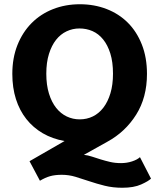

<svg xmlns="http://www.w3.org/2000/svg" viewBox="-20 -662 751 904"><path d="M356 -642Q424 -642 482 -619.5Q540 -597 582 -555Q624 -513 648 -452Q672 -391 672 -314Q672 -203 621 -122Q570 -41 486 5L375 67Q394 69 413.5 75.5Q433 82 454 88.5Q475 95 498.5 100.5Q522 106 550 106Q577 106 601.5 98Q626 90 639 78L691 179Q679 191 644.5 206.5Q610 222 556 222Q511 222 473 212.5Q435 203 401 191.5Q367 180 335.5 170.5Q304 161 271 161Q239 161 216 167.5Q193 174 168 189L119 97L284 2Q227 -8 181.5 -34.5Q136 -61 104 -101.5Q72 -142 55 -195.5Q38 -249 38 -314Q38 -389 62 -449.5Q86 -510 128.5 -553Q171 -596 229.5 -619Q288 -642 356 -642ZM198 -315Q198 -262 210.5 -221.5Q223 -181 244.5 -154Q266 -127 294.5 -113.5Q323 -100 355 -100Q389 -100 417.5 -114Q446 -128 467 -155.5Q488 -183 500 -223Q512 -263 512 -315Q512 -370 499.5 -410Q487 -450 465.5 -476.5Q444 -503 415.5 -515.5Q387 -528 354 -528Q322 -528 293.5 -514.5Q265 -501 244 -474.5Q223 -448 210.5 -408Q198 -368 198 -315Z"/></svg>

Font: Mukta Vaani ExtraBold
Style: Regular
Weight: 800
Designer: Noopur Datye, Girish Dalvi, Yashodeep Gholap, Pallavi Karambelkar
Foundry: Ek Type
Version: Version 2.538;PS 1.000;hotconv 16.6.51;makeotf.lib2.5.65220;